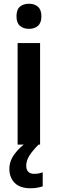

<svg xmlns="http://www.w3.org/2000/svg" viewBox="-20 -772 308 1025"><path d="M135 -752Q164 -752 182.5 -736Q201 -720 201 -685Q201 -650 182.5 -634Q164 -618 135 -618Q105 -618 86.5 -634Q68 -650 68 -685Q68 -721 86.5 -736.5Q105 -752 135 -752ZM194 -542V0H74V-542ZM120 113Q120 134 131 145Q142 156 162 156Q177 156 188.5 153.5Q200 151 208 148V223Q195 227 179 230Q163 233 142 233Q87 233 58.5 204.5Q30 176 30 129Q30 87 59 48.5Q88 10 127 -14L186 0Q153 33 136.5 59.5Q120 86 120 113Z"/></svg>

Font: Noto Sans Malayalam SemiCondensed SemiBold
Style: Regular
Weight: 600
Width: 4
Designer: Jelle Bosma - Monotype Design Team
Foundry: Monotype Imaging Inc.
Version: Version 2.104; ttfautohint (v1.8.4.7-5d5b)